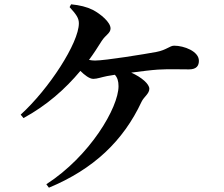

<svg xmlns="http://www.w3.org/2000/svg" viewBox="-20 -821 1040 891"><path d="M207 50C414 -36 552 -167 637 -349C648 -372 673 -386 673 -409C673 -431 638 -462 589 -484C635 -490 682 -496 713 -498C762 -501 819 -499 857 -499C894 -499 903 -518 903 -539C903 -583 834 -609 788 -609C768 -609 753 -589 706 -580C653 -570 468 -540 421 -540C412 -540 403 -541 393 -543C414 -571 433 -601 452 -631C470 -659 493 -667 493 -689C493 -718 447 -756 411 -775C383 -789 350 -797 310 -801L303 -788C334 -754 346 -737 346 -713C346 -622 207 -408 76 -289L89 -273C197 -332 282 -407 353 -492C372 -473 395 -455 413 -455C431 -455 451 -463 477 -468L513 -474C525 -461 530 -444 530 -421C530 -322 398 -97 195 34Z"/></svg>

Font: Noto Serif CJK KR
Style: Bold
Weight: 700
Designer: Ryoko NISHIZUKA 西塚涼子 (kana & ideographs); Frank Grießhammer (Latin, Greek & Cyrillic); Wenlong ZHANG 张文龙 (bopomofo); San
Foundry: Adobe
Version: Version 2.001;hotconv 1.1.0;makeotfexe 2.6.0